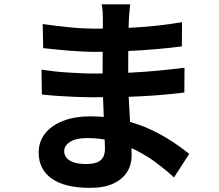

<svg xmlns="http://www.w3.org/2000/svg" viewBox="-20 -829 1040 910"><path d="M597.1 -808.6Q595.4 -793.7 593.6 -775.6Q591.8 -757.4 590.8 -737.8Q590 -718.3 589.2 -684.7Q588.5 -651.2 588.1 -611.1Q587.7 -571.1 587.7 -531.8Q587.7 -492.6 587.7 -460.6Q587.7 -419 590.1 -367.5Q592.5 -316 595.7 -263.7Q599 -211.3 601.4 -165.5Q603.8 -119.8 603.8 -90.2Q603.8 -47.6 582.1 -13.3Q560.3 21 516.7 41.2Q473 61.4 407.2 61.4Q287.1 61.4 225.2 17.4Q163.3 -26.5 163.3 -105.6Q163.3 -156.7 192.8 -195.2Q222.4 -233.7 277.9 -255.6Q333.4 -277.6 409.8 -277.6Q492 -277.6 563.4 -260.1Q634.8 -242.7 694.1 -214.9Q753.5 -187 799.3 -156.3Q845.2 -125.5 876.8 -99.8L804.6 12.1Q768.7 -21.6 724.3 -54.9Q679.9 -88.3 627.6 -115.3Q575.2 -142.3 516.6 -158.5Q458 -174.7 393.5 -174.7Q340.7 -174.7 312.4 -156.7Q284.2 -138.7 284.2 -112.8Q284.2 -94.4 296 -80.4Q307.8 -66.3 331 -59Q354.2 -51.6 388.5 -51.6Q415.6 -51.6 435.5 -57.8Q455.5 -63.9 466.4 -80.1Q477.4 -96.2 477.4 -124.5Q477.4 -147 475.5 -188.1Q473.6 -229.2 471.7 -278.6Q469.9 -327.9 468 -376.2Q466.1 -424.4 466.1 -460.6Q466.1 -496.5 466.5 -536.5Q466.9 -576.5 466.9 -615.3Q466.9 -654.1 467.2 -686.7Q467.6 -719.4 467.6 -740.3Q467.6 -753.8 466.4 -774.3Q465.1 -794.8 461.7 -808.6ZM182.4 -715.1Q209.1 -711.1 242.2 -707.1Q275.3 -703.1 309.8 -699.6Q344.3 -696.1 375.2 -694.6Q406.1 -693.1 429.2 -693.1Q531.5 -693.1 632.5 -699.5Q733.5 -705.9 842.7 -723.8L841.9 -609.2Q791.1 -602.4 723.9 -596.4Q656.7 -590.4 581.2 -586.8Q505.6 -583.2 430.2 -583.2Q398.7 -583.2 353.5 -585.8Q308.4 -588.4 263.1 -592.8Q217.9 -597.2 184.7 -600.9ZM176.8 -499Q201.2 -495 234.2 -491.2Q267.2 -487.3 301.8 -485.3Q336.4 -483.3 367.1 -481.8Q397.9 -480.3 417.8 -480.3Q510.6 -480.3 586.1 -484Q661.6 -487.8 727.6 -494Q793.5 -500.3 854.5 -508.1L853.7 -390.3Q802.2 -384.1 753.3 -379.9Q704.5 -375.7 654.2 -373Q603.8 -370.2 545.8 -369.1Q487.9 -368 416.2 -368Q387.4 -368 344.1 -369.6Q300.8 -371.2 256.4 -374.2Q211.9 -377.2 178.4 -381.2Z"/></svg>

Font: Noto Sans JP
Style: Regular
Weight: 100
Designer: Ryoko NISHIZUKA 西塚涼子 (kana, bopomofo & ideographs); Paul D. Hunt (Latin, Greek & Cyrillic); Sandoll Communications 산돌커뮤니
Foundry: Adobe
Version: Version 2.004;hotconv 1.0.118;makeotfexe 2.5.65603